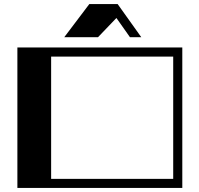

<svg xmlns="http://www.w3.org/2000/svg" viewBox="-20 -930 986 950"><path d="M882 -695V0H66V-695ZM837 -650H233V-45H837ZM679 -746H623L556 -841L465 -746H298L422 -910H562Z"/></svg>

Font: Geostar Fill
Style: Regular
Weight: 400
Designer: Joe Prince
Foundry: Joe Prince
Version: Version 1.002